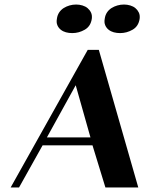

<svg xmlns="http://www.w3.org/2000/svg" viewBox="-20 -827 653 847"><path d="M27 0 367 -607H416L590 0H445L388 -186H168L64 0ZM379 -221 314 -451 187 -221ZM442 -744Q444 -760 452 -772Q460 -784 472 -791.5Q484 -799 498 -803Q512 -807 527 -807Q541 -807 554.5 -803Q568 -799 577.5 -791Q587 -783 592.5 -771.5Q598 -760 596 -744Q591 -711 565 -696Q539 -681 510 -681Q495 -681 482 -684.5Q469 -688 459 -696Q449 -704 444 -716Q439 -728 442 -744ZM231 -744Q233 -760 241 -772Q249 -784 261 -791.5Q273 -799 287 -803Q301 -807 316 -807Q330 -807 343.5 -803Q357 -799 366.5 -791Q376 -783 381.5 -771.5Q387 -760 385 -744Q380 -711 354 -696Q328 -681 299 -681Q284 -681 271 -684.5Q258 -688 248 -696Q238 -704 233 -716Q228 -728 231 -744Z"/></svg>

Font: Gamine
Style: Bold Italic
Weight: 700
Designer: Tapiwanashe Sebastian Garikayi
Version: Version 1.000